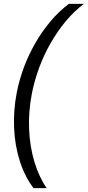

<svg xmlns="http://www.w3.org/2000/svg" viewBox="-20 -813 457 1000"><path d="M154.6 167Q109.3 107.4 83.4 26.5Q57.4 -54.4 53.4 -146.3Q49.4 -238.1 67.1 -329.7Q80.1 -397.1 104.9 -463.3Q129.7 -529.4 164.9 -590.2Q200 -651 243.7 -702.6Q287.4 -754.3 338.7 -793H417Q366.7 -755.3 323.1 -703.1Q279.4 -650.9 244 -588.9Q208.6 -527 183.7 -459.6Q158.9 -392.1 145.6 -323.9Q127.7 -230.7 131.6 -139.9Q135.4 -49.1 159.2 29.9Q183 109 223.3 167Z"/></svg>

Font: Mona Sans ExtraLight
Style: Italic
Weight: 200
Italic angle: -11.6951°
Designer: Deni Anggara
Foundry: GitHub
Version: Version 2.000